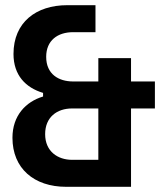

<svg xmlns="http://www.w3.org/2000/svg" viewBox="-20 -720 631 740"><path d="M235 0H485V-302H577V-406H485V-496H359V-406H262C206 -406 158 -434 158 -501C158 -564 202 -596 262 -596H348V-700H239C119 -700 32 -634 32 -512C32 -430 79 -382 146 -362V-348C79 -328 28 -274 28 -189C28 -71 111 0 235 0ZM154 -203C154 -268 199 -302 258 -302H359V-104H258C203 -104 154 -136 154 -203Z"/></svg>

Font: Meta Space
Style: Bold
Weight: 700
Designer: Meta Pool / Florian Karsten
Foundry: Meta Pool / Florian Karsten
Version: Version 2.000;Glyphs 3.1.1 (3137)